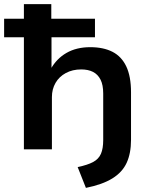

<svg xmlns="http://www.w3.org/2000/svg" viewBox="-25 -725 736 932"><path d="M392 187 352 86Q400 76 427 61.5Q454 47 465 21.5Q476 -4 476 -45V-271Q476 -313 463 -338.5Q450 -364 426.5 -376Q403 -388 369 -388Q327 -388 294.5 -370.5Q262 -353 244.5 -322.5Q227 -292 227 -254V0H91V-544H-5V-634H91V-705H224V-634H436V-544H225V-389H221Q249 -440 297.5 -468Q346 -496 413 -496Q477 -496 521 -473.5Q565 -451 588 -402.5Q611 -354 611 -277V-46Q611 19 590 65Q569 111 520.5 141Q472 171 392 187Z"/></svg>

Font: Nunito Sans 10pt SemiExpanded
Style: Bold
Weight: 700
Width: 6
Designer: Vernon Adams
Foundry: Vernon Adams
Version: Version 3.101;gftools[0.9.27]